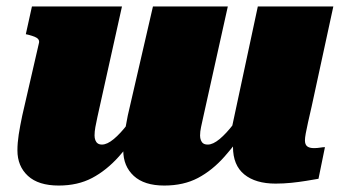

<svg xmlns="http://www.w3.org/2000/svg" viewBox="-20 -563 1060 595"><path d="M282 -201Q278 -183 275.5 -169Q273 -155 273 -143Q273 -135 275.5 -128.5Q278 -122 283 -118.5Q288 -115 296 -115Q312 -115 332.5 -132Q353 -149 376 -179Q399 -209 424 -247V-177Q387 -121 348.5 -78Q310 -35 265.5 -11.5Q221 12 162 12Q99 12 66.5 -18Q34 -48 34 -97Q34 -120 38 -146Q42 -172 49 -205L101 -431Q102 -437 98.5 -441.5Q95 -446 87.5 -449Q80 -452 69 -455L60 -457L79 -543H358ZM946 -234Q939 -204 934.5 -183.5Q930 -163 927.5 -149.5Q925 -136 925 -128Q925 -115 932 -109.5Q939 -104 953 -104Q963 -104 972 -105.5Q981 -107 987 -107L967 -9Q950 -6 928.5 -2.5Q907 1 883 3.5Q859 6 834 6Q772 6 737 -22.5Q702 -51 702 -108Q702 -112 702 -117Q702 -122 702 -129Q702 -136 702 -145L691 -132L779 -543H1013ZM610 -201Q606 -183 603 -169Q600 -155 600 -143Q600 -135 602.5 -128.5Q605 -122 610 -118.5Q615 -115 624 -115Q640 -115 660.5 -132Q681 -149 704 -179Q727 -209 751 -247L752 -177Q714 -121 676 -78Q638 -35 593.5 -11.5Q549 12 489 12Q427 12 394.5 -18Q362 -48 362 -97Q362 -113 363.5 -129.5Q365 -146 368.5 -165Q372 -184 376 -205L454 -543H686Z"/></svg>

Font: Roboto Serif Black
Style: Italic
Weight: 900
Italic angle: -10°
Version: Version 1.008